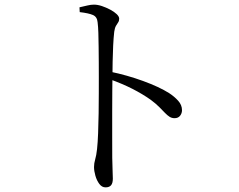

<svg xmlns="http://www.w3.org/2000/svg" viewBox="-20 -778 1040 837"><path d="M326.5 -746.1Q345.5 -750.4 360.9 -754.1Q376.2 -757.8 389.6 -757.8Q405.6 -757.8 424.2 -751.6Q442.8 -745.3 460.3 -736.1Q477.8 -726.8 488.7 -716.4Q499.6 -705.9 499.6 -696.6Q499.6 -686.7 495 -680.3Q490.5 -673.8 485.5 -665.2Q480.5 -656.7 478 -639.8Q475 -613.5 473.3 -578.6Q471.6 -543.6 471 -508.4Q470.4 -473.3 470.2 -444.7Q470 -423.7 469.5 -382.3Q469 -340.9 469.1 -289.4Q469.2 -237.9 469.1 -185.8Q469 -133.6 469.3 -90.4Q469.7 -57.3 470.8 -34.7Q471.9 -12.2 471.9 0.8Q471.9 20.5 464.1 29.7Q456.4 38.8 440.1 38.8Q424.1 38.8 412.9 23.7Q401.7 8.6 395.8 -12.2Q389.9 -32.9 389.9 -49.9Q389.9 -66.4 394.9 -83Q399.9 -99.5 403.1 -128.2Q406.1 -156.2 407.7 -197.4Q409.3 -238.7 410 -284.3Q410.6 -330 410.7 -371.8Q410.8 -413.7 410.8 -442.2Q410.8 -472.6 410.6 -506.3Q410.3 -540.1 410 -572.9Q409.7 -605.6 408.8 -634.1Q407.9 -662.7 405.5 -681Q403.4 -704.7 385.1 -712.6Q366.9 -720.6 327.5 -725.2ZM458.8 -465.9Q533.7 -450.5 603.9 -424.9Q674 -399.3 716.9 -372.3Q739.9 -357.4 756.6 -338.9Q773.4 -320.4 773.4 -297.5Q773.4 -284.1 765.1 -273.4Q756.7 -262.8 740.9 -262.8Q729.1 -262.8 719.5 -268.7Q709.9 -274.7 699.3 -285.7Q688.8 -296.7 674 -311.6Q659.2 -326.5 636.7 -343.2Q601.3 -368.2 557.5 -390.6Q513.7 -412.9 458.8 -432.6Z"/></svg>

Font: Source Han Serif JP VF
Style: Regular
Weight: 250
Designer: Ryoko NISHIZUKA 西塚涼子 (kana & ideographs); Frank Grießhammer (Latin, Greek & Cyrillic); Wenlong ZHANG 张文龙 (bopomofo); San
Foundry: Adobe
Version: Version 2.001;hotconv 1.1.0;makeotfexe 2.6.0